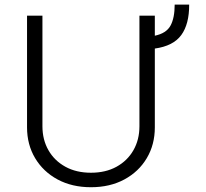

<svg xmlns="http://www.w3.org/2000/svg" viewBox="-20 -795 888 828"><path d="M733.3 -775.2H795.8Q796.2 -691.1 761.7 -643.8Q727.3 -596.6 647.7 -585.6V-245.7Q647.7 -171.5 613.1 -113.1Q578.5 -54.7 516.3 -21.1Q454.2 12.4 372.2 12.4Q290.5 12.4 228.3 -21.1Q166.2 -54.7 131.4 -113.1Q96.6 -171.5 96.6 -245.7V-727.3H163V-250.4Q163 -192.5 188.9 -147.2Q214.8 -101.9 261.9 -76Q308.9 -50.1 372.2 -50.1Q435.7 -50.1 482.6 -76Q529.5 -101.9 555.4 -147.2Q581.3 -192.5 581.3 -250.4V-727.3H647.7V-641Q697.1 -651.3 715.2 -684.3Q733.3 -717.3 733.3 -775.2Z"/></svg>

Font: Inter Zeller Light
Style: Regular
Weight: 300
Designer: Rasmus Andersson; Joe Bland
Foundry: zeller
Version: Version 3.015;git-dec3a8cb1